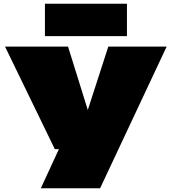

<svg xmlns="http://www.w3.org/2000/svg" viewBox="-20 -800 921 1030"><path d="M199 210 296 0H274L7 -550H345L451 -210L561 -550H874L517 210ZM221 -606V-780H661V-606Z"/></svg>

Font: Georama ExtraExtended Black
Style: Regular
Weight: 900
Width: 8
Designer: Jean-Baptiste Levee
Foundry: Production Type
Version: Version 1.000